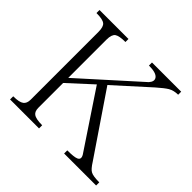

<svg xmlns="http://www.w3.org/2000/svg" viewBox="-174 -906 1094 1094"><g transform="rotate(45 373.0 -359.5)"><path d="M41 1H274.4V-24.4Q223.6 -24.4 205.1 -38.1Q188.5 -49.8 188.5 -80.1V-279.3L330.1 -409.2L556.6 -69.3Q572.3 -42 548.8 -32.2Q531.2 -24.4 476.6 -24.4V1H734.4V-24.4Q683.6 -24.4 665 -35.2Q648.4 -43.9 625 -81.1L375 -449.2L577.1 -631.8Q618.2 -668 639.6 -680.7Q665 -695.3 699.2 -695.3V-719.7H463.9V-695.3Q523.4 -695.3 539.1 -672.9Q552.7 -653.3 530.3 -627.9L188.5 -320.3V-629.9Q188.5 -668.9 206.1 -682.6Q224.6 -695.3 274.4 -695.3V-719.7H41V-695.3Q91.8 -695.3 108.4 -681.6Q125 -668.9 125 -627V-81.1Q125 -50.8 107.4 -38.1Q89.8 -24.4 41 -24.4Z"/></g></svg>

Font: Batang
Style: Regular
Weight: 400
Version: Version 2.21